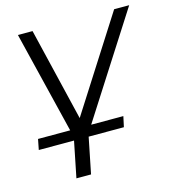

<svg xmlns="http://www.w3.org/2000/svg" viewBox="-107 -616 817 900"><g transform="rotate(-15 301.0 -166.0)"><path d="M17 20 27 -31H183L62 -526H133L241 -75L529 -526H602L285 -31H441L430 20H259L224 194H153L188 20Z"/></g></svg>

Font: Montserrat
Style: Italic
Weight: 400
Italic angle: -11.3°
Designer: Julieta Ulanovsky
Foundry: Julieta Ulanovsky
Version: Version 9.000; ttfautohint (v1.8.4.7-5d5b)